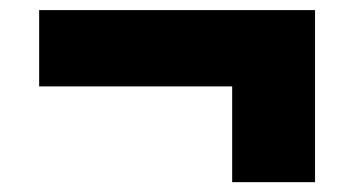

<svg xmlns="http://www.w3.org/2000/svg" viewBox="-20 -395 701 380"><path d="M603.5 -34.5H439.5V-325.5H603.5ZM57.5 -224V-375H603.5V-224Z"/></svg>

Font: Anek Latin Expanded ExtraBold
Style: Regular
Weight: 800
Width: 7
Designer: Yesha Goshar
Foundry: Ek Type
Version: Version 1.003